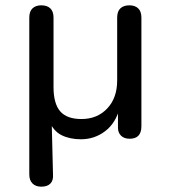

<svg xmlns="http://www.w3.org/2000/svg" viewBox="-20 -514 640 721"><path d="M135 187Q114 187 102 175Q90 163 90 141V-448Q90 -471 102 -482.5Q114 -494 135 -494Q157 -494 169 -482.5Q181 -471 181 -448V-187Q181 -125 206 -96Q231 -67 286 -67Q345 -67 382.5 -106.5Q420 -146 420 -212V-448Q420 -471 432 -482.5Q444 -494 466 -494Q487 -494 499 -482.5Q511 -471 511 -448V-40Q511 7 467 7Q446 7 434.5 -4.5Q423 -16 423 -34V-110H430Q415 -52 375 -21.5Q335 9 284 9Q242 9 211 -6.5Q180 -22 163 -63H174L179 140Q181 163 169.5 175Q158 187 135 187Z"/></svg>

Font: Nunito Medium
Style: Regular
Weight: 500
Designer: Vernon Adams
Foundry: Vernon Adams
Version: Version 3.601